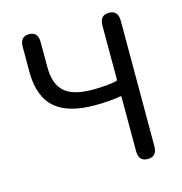

<svg xmlns="http://www.w3.org/2000/svg" viewBox="-108 -832 883 931"><g transform="rotate(-15 333.5 -367.0)"><path d="M521 0Q475 0 475 -52V-324Q475 -329 470 -328Q411 -318 341 -318Q211 -318 146 -371Q75 -429 75 -556V-682Q75 -734 120 -734Q165 -734 165 -682V-556Q165 -467 213 -429Q256 -394 350 -394Q420 -394 468 -404Q475 -405 475 -413V-682Q475 -734 521 -734Q567 -734 567 -682V-52Q567 0 521 0Z"/></g></svg>

Font: Resource Han Rounded JP
Style: Regular
Weight: 400
Designer: Cyano Hao (round all glyphs); Ryoko NISHIZUKA 西塚涼子 (kana, bopomofo & ideographs); Paul D. Hunt (Latin, Greek & Cyrillic)
Foundry: Cyano Hao
Version: 0.990